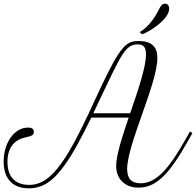

<svg xmlns="http://www.w3.org/2000/svg" viewBox="-20 -1012 1077 1055"><path d="M166 -287.6C166 -305.7 152.8 -311 133.8 -311C58.6 -311 0 -227.1 0 -124.5C0 -29.3 50.8 22.9 137.7 22.9C210 22.9 269 -12.7 332.5 -100.6C381.3 -167.5 433.1 -265.6 481.4 -365.7H687C650.9 -259.3 618.2 -157.7 618.2 -100.1C618.2 -33.7 661.6 19 741.7 19C843.8 19 915.5 -65.4 1011.7 -235.4L1037.1 -280.3L1023.9 -289.6L998.5 -244.6C908.7 -85.4 838.9 -4.9 752.4 -4.9C700.2 -4.9 678.7 -33.7 678.7 -83C678.7 -219.7 844.7 -551.8 844.7 -693.4C844.7 -754.9 813.5 -786.6 741.2 -786.6C690.4 -786.6 659.7 -771 602.1 -667.5C519.5 -519.5 424.3 -265.1 317.4 -115.2C259.3 -34.2 207 3.9 139.2 3.9C79.6 3.9 21 -25.4 21 -122.6C21 -217.3 76.7 -244.6 104 -252.9C136.7 -263.7 166 -260.7 166 -287.6ZM624 -661.6C667.5 -745.1 692.9 -768.1 735.8 -768.1C763.7 -768.1 782.2 -758.8 782.2 -712.9C782.2 -642.1 737.8 -514.2 695.3 -389.6H492.7C542.5 -492.7 588.4 -594.7 624 -661.6ZM760.7 -823.7C804.7 -838.4 909.7 -907.2 909.7 -964.4C909.7 -979 902.3 -991.7 886.7 -991.7C858.9 -991.7 856.9 -954.1 817.9 -901.4C794.9 -870.1 767.1 -845.2 747.1 -835.9Z"/></svg>

Font: Petit Formal Script
Style: Regular
Weight: 400
Designer: Pablo Impallari, Brenda Gallo, Rodrigo Fuenzalida
Foundry: Pablo Impallari, Brenda Gallo, Rodrigo Fuenzalida
Version: Version 1.001